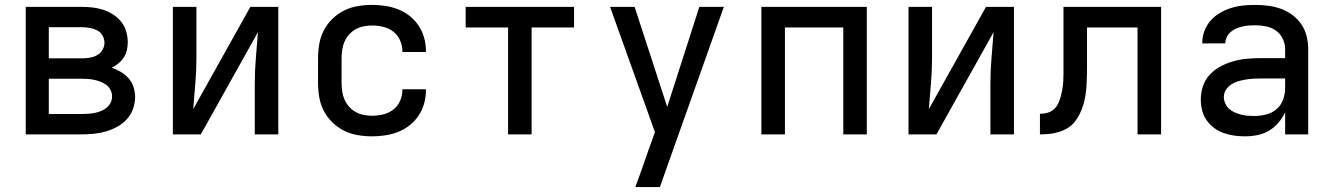

<svg xmlns="http://www.w3.org/2000/svg" viewBox="-20 -548 5440 783"><path d="M85 0V-520H313Q335 -520 357.5 -517.5Q380 -515 401 -508Q422 -501 441 -489Q460 -477 474 -459.5Q488 -442 494.5 -420Q501 -398 501 -376Q501 -360 497.5 -344Q494 -328 485 -314Q476 -300 463 -289.5Q450 -279 436 -272Q455 -265 473 -254.5Q491 -244 504.5 -228.5Q518 -213 524.5 -193Q531 -173 531 -153Q531 -128 522.5 -104Q514 -80 497 -61.5Q480 -43 458 -31Q436 -19 412 -12Q388 -5 363 -2.5Q338 0 313 0ZM179 -310H313Q329 -310 345 -312.5Q361 -315 375 -322.5Q389 -330 397.5 -344Q406 -358 406 -374Q406 -390 397.5 -404Q389 -418 374.5 -425Q360 -432 344.5 -434.5Q329 -437 313 -437H179ZM313 -83Q326 -83 339.5 -84Q353 -85 366 -87.5Q379 -90 391.5 -95Q404 -100 414.5 -108.5Q425 -117 431 -129Q437 -141 437 -154Q437 -168 431 -180.5Q425 -193 414.5 -201Q404 -209 391.5 -214Q379 -219 366 -222Q353 -225 339.5 -226Q326 -227 313 -227H179V-83Z M685 0V-520H781V-312Q781 -260 776.5 -207.5Q772 -155 768 -103L1001 -520H1115V0H1019V-208Q1019 -260 1023.5 -312.5Q1028 -365 1032 -417L799 0Z M1497 8Q1468 8 1438.5 3Q1409 -2 1383 -15Q1357 -28 1335.5 -49Q1314 -70 1300.5 -96Q1287 -122 1282 -151.5Q1277 -181 1277 -210V-310Q1277 -339 1282 -368.5Q1287 -398 1300.5 -424Q1314 -450 1335.5 -471Q1357 -492 1383 -505Q1409 -518 1438.5 -523Q1468 -528 1497 -528Q1524 -528 1551 -524Q1578 -520 1603.5 -510Q1629 -500 1650.5 -483Q1672 -466 1687 -443.5Q1702 -421 1709.5 -394.5Q1717 -368 1717 -341V-336H1621V-339Q1621 -362 1611.5 -383.5Q1602 -405 1584 -419Q1566 -433 1543 -438.5Q1520 -444 1497 -444Q1480 -444 1462.5 -440.5Q1445 -437 1430 -428.5Q1415 -420 1403.5 -407Q1392 -394 1385 -378Q1378 -362 1375.5 -344.5Q1373 -327 1373 -310V-210Q1373 -193 1375.5 -175.5Q1378 -158 1385 -142Q1392 -126 1403.5 -113Q1415 -100 1430 -91.5Q1445 -83 1462.5 -79.5Q1480 -76 1497 -76Q1520 -76 1543 -81.5Q1566 -87 1584 -101Q1602 -115 1611.5 -136.5Q1621 -158 1621 -181V-184H1717V-179Q1717 -152 1709.5 -125.5Q1702 -99 1687 -76.5Q1672 -54 1650.5 -37Q1629 -20 1603.5 -10Q1578 0 1551 4Q1524 8 1497 8Z M2052 0V-436H1879V-520H2321V-436H2148V0Z M2571 215Q2585 177 2598.5 139Q2612 101 2625 63L2651 -9L2468 -520H2568L2701 -112L2832 -520H2932L2671 215Z M3085 0V-520H3515V0H3419V-436H3181V0Z M3685 0V-520H3781V-312Q3781 -260 3776.5 -207.5Q3772 -155 3768 -103L4001 -520H4115V0H4019V-208Q4019 -260 4023.5 -312.5Q4028 -365 4032 -417L3799 0Z M4619 0V-436H4413V-280Q4413 -260 4412.5 -240Q4412 -220 4411 -200.5Q4410 -181 4407 -161.5Q4404 -142 4398.5 -123Q4393 -104 4384.5 -86Q4376 -68 4364 -52.5Q4352 -37 4335 -26.5Q4318 -16 4299 -10Q4280 -4 4260.5 -2Q4241 0 4221 0V-84Q4237 -84 4251.5 -88Q4266 -92 4277.5 -102Q4289 -112 4295.5 -126Q4302 -140 4306 -155Q4310 -170 4312.5 -185Q4315 -200 4316 -215Q4317 -230 4317 -245.5Q4317 -261 4317 -276V-520H4715V0Z M5057 8Q5035 8 5013 5Q4991 2 4970 -5.5Q4949 -13 4931 -26.5Q4913 -40 4900.5 -58Q4888 -76 4882.5 -98Q4877 -120 4877 -142Q4877 -170 4886 -197Q4895 -224 4914.5 -244.5Q4934 -265 4959 -278Q4984 -291 5011 -298.5Q5038 -306 5066 -308.5Q5094 -311 5122 -311H5221V-348Q5221 -370 5211 -390.5Q5201 -411 5183 -423.5Q5165 -436 5143 -440.5Q5121 -445 5099 -445Q5086 -445 5073 -444Q5060 -443 5047 -440Q5034 -437 5022 -432Q5010 -427 5000 -418.5Q4990 -410 4983.5 -397.5Q4977 -385 4977 -372V-371H4883V-374Q4883 -399 4892 -422.5Q4901 -446 4917.5 -464.5Q4934 -483 4955.5 -495.5Q4977 -508 5001 -515.5Q5025 -523 5049.5 -525.5Q5074 -528 5099 -528Q5125 -528 5152 -524.5Q5179 -521 5204 -512Q5229 -503 5250.5 -487Q5272 -471 5287 -449Q5302 -427 5308.5 -400.5Q5315 -374 5315 -348V0H5221V-90Q5210 -67 5193.5 -47.5Q5177 -28 5155 -15Q5133 -2 5107.5 3Q5082 8 5057 8ZM5095 -75Q5119 -75 5143 -81Q5167 -87 5185.5 -102.5Q5204 -118 5212.5 -141.5Q5221 -165 5221 -189V-228H5122Q5106 -228 5090.5 -227Q5075 -226 5059.5 -223.5Q5044 -221 5029 -216.5Q5014 -212 5001 -203.5Q4988 -195 4979.5 -181.5Q4971 -168 4971 -152Q4971 -139 4977 -126Q4983 -113 4993 -104Q5003 -95 5015.5 -89.5Q5028 -84 5041.5 -80.5Q5055 -77 5068.5 -76Q5082 -75 5095 -75Z"/></svg>

Font: Iosevka Medium Extended
Style: Regular
Weight: 500
Width: 7
Monospace: yes
Designer: Belleve Invis
Foundry: Belleve Invis
Version: Version 32.5.0; ttfautohint (v1.8.4)